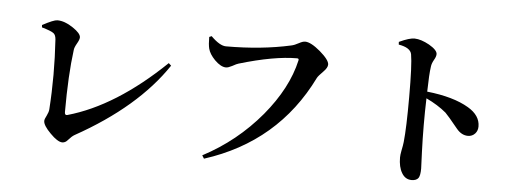

<svg xmlns="http://www.w3.org/2000/svg" viewBox="-53 -940 3105 1142"><g transform="rotate(5 1500.0 -369.0)"><path d="M165 -676Q232 -712 254 -712Q298 -712 348 -678Q396 -646 396 -622Q396 -609 382 -585Q367 -559 366 -544Q346 -393 346 -172Q346 -152 362 -156Q645 -236 936 -516L951 -502Q777 -242 415 -41Q399 -32 378 -8Q364 9 346 9Q318 9 273 -37Q228 -82 228 -109Q228 -120 240 -142Q251 -164 252 -180Q266 -385 252 -598Q250 -624 237 -634Q222 -646 166 -662Z M1176 -698Q1229 -645 1266 -645Q1477 -645 1652 -684Q1672 -688 1697 -702Q1719 -714 1733 -714Q1767 -714 1824 -666Q1881 -617 1881 -590Q1881 -571 1857 -547Q1827 -517 1821 -505Q1625 -106 1194 32L1182 13Q1382 -92 1527 -265Q1665 -431 1703 -599Q1706 -611 1694 -611Q1557 -611 1349 -549Q1340 -547 1313 -532Q1290 -520 1277 -520Q1246 -520 1209 -557Q1176 -591 1168 -623Q1162 -647 1162 -692Z M2288 -761Q2350 -790 2381 -789Q2419 -788 2468 -761Q2518 -732 2518 -708Q2518 -693 2506 -673Q2493 -650 2491 -632Q2484 -585 2482 -481Q2640 -464 2731 -410Q2804 -367 2804 -301Q2804 -276 2789 -259Q2772 -240 2746 -240Q2708 -240 2678 -276Q2616 -352 2601 -366Q2551 -408 2481 -441Q2476 -280 2482 -121L2486 -22Q2486 18 2476 34Q2464 51 2435 51Q2397 51 2376 15Q2355 -20 2355 -77Q2355 -92 2360 -118Q2367 -151 2369 -171Q2378 -255 2378 -440Q2378 -632 2367 -694Q2360 -733 2289 -745Z"/></g></svg>

Font: Source Han Serif JP
Style: Bold
Weight: 700
Designer: Ryoko NISHIZUKA  (kana & ideographs); Frank Grießhammer (Latin, Greek & Cyrillic); Wenlong ZHANG  (bopomofo); Sandoll Co
Foundry: Adobe Systems Incorporated
Version: Version 1.000;PS 1;hotconv 16.6.53;makeotf.lib2.5.65590